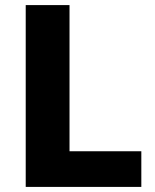

<svg xmlns="http://www.w3.org/2000/svg" viewBox="-20 -734 610 754"><path d="M81 0H535V-140H253V-714H81Z"/></svg>

Font: Noto Sans Myanmar UI ExtraBold
Style: Regular
Weight: 800
Designer: Monotype Design Team
Foundry: Monotype Imaging Inc.
Version: Version 2.103